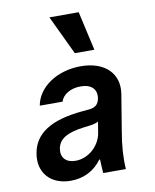

<svg xmlns="http://www.w3.org/2000/svg" viewBox="-91 -889 781 968"><g transform="rotate(-10 300.0 -405.0)"><path d="M399 -374C393 -345 378 -331 343 -328L310 -325C148 -310 63 -256 46 -156C29 -58 91 10 193 10C260 10 315 -19 352 -70H356C357 -44 358 -20 360 0H476C472 -55 476 -120 489 -193L519 -376C536 -480 464 -550 341 -550C220 -550 120 -483 104 -390H221C231 -426 273 -450 323 -450C379 -450 407 -421 399 -374ZM234 -85C185 -85 159 -114 166 -158C174 -207 216 -233 306 -244L338 -248C354 -250 368 -254 379 -260L370 -204C359 -137 299 -85 234 -85ZM424 -620 379 -820H229L324 -620Z"/></g></svg>

Font: CommitMono
Style: Bold Italic
Weight: 700
Monospace: yes
Designer: Eigil Nikolajsen
Foundry: Eigil Nikolajsen
Version: Version 1.143